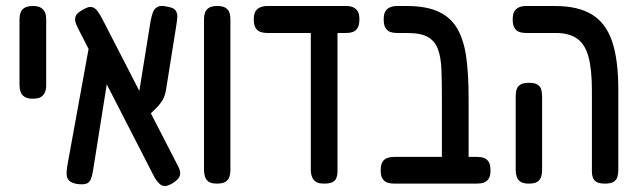

<svg xmlns="http://www.w3.org/2000/svg" viewBox="-20 -602 2127 640"><path d="M89 -273Q71 -273 61.5 -279.5Q52 -286 48.5 -296Q45 -306 45 -318V-538Q45 -550 48.5 -560Q52 -570 62 -576Q72 -582 90 -582Q108 -582 117.5 -575.5Q127 -569 130.5 -559.5Q134 -550 134 -537V-317Q134 -305 130 -295Q126 -285 117 -279Q108 -273 89 -273Z M558 7Q541 18 530 18Q519 18 511 10Q503 2 496 -9L248 -492Q239 -509 233.5 -522.5Q228 -536 232 -547.5Q236 -559 257 -570Q275 -581 286 -578.5Q297 -576 305.5 -564.5Q314 -553 323 -535L571 -53Q578 -41 580 -31Q582 -21 577.5 -12Q573 -3 558 7ZM235 11Q216 7 209 -1.5Q202 -10 202 -23.5Q202 -37 205 -53L276 -443L351 -416L291 -39Q288 -18 283 -5.5Q278 7 267 10.5Q256 14 235 11ZM462 -204 434 -234 482 -532Q485 -548 489.5 -560.5Q494 -573 505 -579Q516 -585 536 -580Q558 -577 565 -567.5Q572 -558 571 -544.5Q570 -531 567 -513L533 -300Q529 -279 519.5 -264.5Q510 -250 495.5 -236.5Q481 -223 462 -204Z M703 10Q685 10 676 4Q667 -2 663.5 -12.5Q660 -23 660 -35V-538Q660 -550 663.5 -560Q667 -570 676.5 -576Q686 -582 704 -582Q723 -582 732.5 -575.5Q742 -569 745 -559.5Q748 -550 748 -537V-34Q748 -22 744.5 -12Q741 -2 731.5 4Q722 10 703 10Z M871 -492Q859 -492 848.5 -495.5Q838 -499 832 -509Q826 -519 826 -537Q826 -556 832 -565Q838 -574 848.5 -578Q859 -582 871 -582H1134Q1147 -582 1156.5 -578Q1166 -574 1172 -565Q1178 -556 1178 -537Q1178 -519 1172 -509Q1166 -499 1156 -495.5Q1146 -492 1133 -492ZM1060 10Q1042 10 1033 4Q1024 -2 1020 -12.5Q1016 -23 1016 -36V-501H1105V-29Q1105 -19 1101.5 -9.5Q1098 0 1088.5 5Q1079 10 1060 10Z M1498 10Q1480 10 1470.5 5Q1461 0 1457 -9Q1453 -18 1453 -28V-274Q1453 -328 1451.5 -369Q1450 -410 1440 -437.5Q1430 -465 1406.5 -478.5Q1383 -492 1338 -492H1304Q1291 -492 1281 -495.5Q1271 -499 1265 -509Q1259 -519 1259 -537Q1259 -556 1265 -565Q1271 -574 1281 -578Q1291 -582 1303 -582H1335Q1402 -582 1443 -562.5Q1484 -543 1505.5 -504.5Q1527 -466 1534.5 -409Q1542 -352 1542 -276V-35Q1542 -22 1539 -12Q1536 -2 1526 4Q1516 10 1498 10ZM1294 10Q1281 10 1271 6.5Q1261 3 1255 -6.5Q1249 -16 1249 -34Q1249 -53 1255 -62.5Q1261 -72 1271 -75.5Q1281 -79 1293 -79H1570Q1583 -79 1593 -75.5Q1603 -72 1609 -62.5Q1615 -53 1615 -34Q1615 -16 1609 -6.5Q1603 3 1593 6.5Q1583 10 1569 10Z M1997 10Q1979 10 1969.5 5Q1960 0 1956.5 -9.5Q1953 -19 1953 -29V-301Q1953 -371 1941.5 -413Q1930 -455 1903.5 -473.5Q1877 -492 1833 -492H1734Q1721 -492 1711 -495.5Q1701 -499 1695 -509Q1689 -519 1689 -537Q1689 -556 1695 -565Q1701 -574 1711 -578Q1721 -582 1734 -582H1830Q1906 -582 1952.5 -554Q1999 -526 2020 -465Q2041 -404 2041 -304V-36Q2041 -23 2038 -12.5Q2035 -2 2025.5 4Q2016 10 1997 10ZM1743 10Q1725 10 1715.5 4Q1706 -2 1702.5 -12.5Q1699 -23 1699 -35V-282Q1699 -295 1702.5 -305Q1706 -315 1715.5 -320.5Q1725 -326 1744 -326Q1762 -326 1771.5 -320Q1781 -314 1784 -304Q1787 -294 1787 -281V-34Q1787 -22 1783.5 -12Q1780 -2 1771 4Q1762 10 1743 10Z"/></svg>

Font: Fredoka Condensed
Style: Regular
Weight: 400
Width: 3
Designer: Ben Nathan
Foundry: Milena B. Brandão, Ben Nathan
Version: Version 2.001